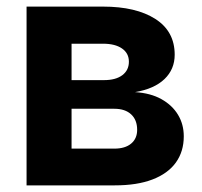

<svg xmlns="http://www.w3.org/2000/svg" viewBox="-20 -559 608 579"><path d="M60.1 0V-539.1H290.5Q390.6 -539.1 448.7 -501.7Q506.8 -464.4 506.8 -394Q506.8 -350.1 476.1 -320.6Q445.3 -291 387.2 -281.2Q434.1 -278.3 466.8 -260Q499.5 -241.7 516.8 -212.9Q534.2 -184.1 534.2 -147.9Q534.2 -102.1 510.3 -68.8Q486.3 -35.6 439.9 -17.8Q393.6 0 326.2 0ZM195.8 -110.8H324.7Q357.4 -110.8 375.5 -126Q393.6 -141.1 393.6 -167.5Q393.6 -197.3 375.5 -214.1Q357.4 -231 324.7 -231H195.8ZM195.8 -317.4H293.9Q329.1 -317.4 348.9 -332.3Q368.7 -347.2 368.7 -373Q368.7 -398.4 347.9 -412.8Q327.1 -427.2 290.5 -427.2H195.8Z"/></svg>

Font: Inter 18pt
Style: Bold
Weight: 700
Designer: Rasmus Andersson
Foundry: rsms
Version: Version 4.001;git-66647c0bb